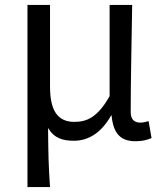

<svg xmlns="http://www.w3.org/2000/svg" viewBox="-20 -563 668 783"><path d="M92 200H184C178 114 177 66 176 -41C202 2 237 11 282 11C341 11 394 -22 433 -92H435C442 -19 471 13 533 13C563 13 581 7 598 0L586 -69C572 -65 562 -63 552 -63C529 -63 513 -75 513 -106C513 -237 517 -396 519 -543H427V-171C377 -82 332 -66 283 -66C213 -66 184 -115 184 -210V-543H92Z"/></svg>

Font: Noto Sans Mono CJK HK
Style: Regular
Weight: 400
Designer: Ryoko NISHIZUKA 西塚涼子 (kana, bopomofo & ideographs); Paul D. Hunt (Latin, Greek & Cyrillic); Sandoll Communications 산돌커뮤니
Foundry: Adobe
Version: Version 2.004;hotconv 1.0.118;makeotfexe 2.5.65603